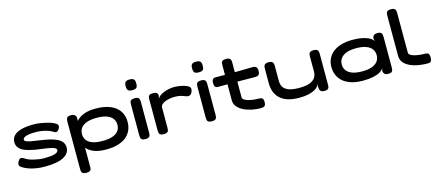

<svg xmlns="http://www.w3.org/2000/svg" viewBox="-58 -1366 5120 2233"><g transform="rotate(-15 2501.5 -249.5)"><path d="M322 17Q268 17 223 9.5Q178 2 143.5 -9Q109 -20 84.5 -33Q60 -46 46 -57Q33 -67 31 -81Q29 -95 35.5 -110Q42 -125 53 -138Q67 -156 85 -151.5Q103 -147 122 -133Q135 -124 158 -114.5Q181 -105 211 -97.5Q241 -90 272.5 -85Q304 -80 333 -80Q432 -80 471.5 -94Q511 -108 511 -133Q511 -147 496 -156.5Q481 -166 455 -172.5Q429 -179 397.5 -183.5Q366 -188 333 -192.5Q300 -197 270 -201Q230 -208 191 -218Q152 -228 120.5 -244Q89 -260 70 -286Q51 -312 51 -350Q51 -393 79 -425Q107 -457 167.5 -474.5Q228 -492 324 -492Q358 -492 394.5 -486.5Q431 -481 466 -473Q501 -465 529.5 -454.5Q558 -444 575 -432Q598 -419 599 -400Q600 -381 586 -361Q573 -342 558 -338.5Q543 -335 526 -346Q506 -361 473 -373Q440 -385 400.5 -392Q361 -399 323 -399Q261 -399 227 -392Q193 -385 179 -373.5Q165 -362 165 -349Q165 -334 187.5 -325Q210 -316 245.5 -309.5Q281 -303 321 -298Q361 -293 396 -286Q437 -279 477.5 -268.5Q518 -258 551 -241Q584 -224 603.5 -198Q623 -172 623 -133Q623 -63 548.5 -23Q474 17 322 17Z M1064 9Q984 9 929.5 -9.5Q875 -28 842 -61.5Q809 -95 794.5 -140.5Q780 -186 780 -241Q780 -291 794.5 -335Q809 -379 842 -412Q875 -445 929.5 -464Q984 -483 1064 -483Q1144 -483 1204 -465.5Q1264 -448 1304.5 -415.5Q1345 -383 1365 -338Q1385 -293 1385 -239Q1385 -183 1365 -137.5Q1345 -92 1304.5 -59Q1264 -26 1204 -8.5Q1144 9 1064 9ZM770 211Q742 211 729 203Q716 195 712.5 181.5Q709 168 709 151V-422Q709 -439 712 -452.5Q715 -466 728 -474.5Q741 -483 769 -483Q792 -483 807.5 -473.5Q823 -464 829 -445V150Q830 167 827 181Q824 195 811 203Q798 211 770 211ZM1047 -98Q1122 -98 1169.5 -115Q1217 -132 1239.5 -163.5Q1262 -195 1262 -236Q1262 -278 1239.5 -309.5Q1217 -341 1170 -358.5Q1123 -376 1048 -376Q975 -376 927.5 -358.5Q880 -341 857.5 -309.5Q835 -278 835 -236Q835 -195 857.5 -163.5Q880 -132 927 -115Q974 -98 1047 -98Z M1534 10Q1506 10 1493.5 1.5Q1481 -7 1478 -20.5Q1475 -34 1475 -51V-423Q1475 -439 1478 -452.5Q1481 -466 1494 -474Q1507 -482 1535 -482Q1563 -482 1575 -474Q1587 -466 1590.5 -452Q1594 -438 1594 -421V-50Q1594 -33 1590.5 -19.5Q1587 -6 1574.5 2Q1562 10 1534 10ZM1534 -579Q1504 -579 1491 -587.5Q1478 -596 1474 -611Q1470 -626 1470 -644Q1470 -663 1474 -677Q1478 -691 1491.5 -699.5Q1505 -708 1535 -708Q1564 -708 1577.5 -699Q1591 -690 1594.5 -675.5Q1598 -661 1598 -642Q1598 -625 1594.5 -610Q1591 -595 1577.5 -587Q1564 -579 1534 -579Z M1754 10Q1727 10 1714.5 1.5Q1702 -7 1699 -21Q1696 -35 1696 -52V-423Q1696 -441 1699 -454.5Q1702 -468 1714.5 -475.5Q1727 -483 1755 -483Q1782 -483 1794.5 -476Q1807 -469 1810.5 -458.5Q1814 -448 1814 -438L1806 -402Q1813 -418 1832 -433.5Q1851 -449 1879 -461Q1907 -473 1942 -481Q1977 -489 2015 -489Q2038 -489 2063 -485.5Q2088 -482 2112.5 -476Q2137 -470 2157 -461.5Q2177 -453 2188.5 -442.5Q2200 -432 2200 -420Q2200 -388 2184.5 -366Q2169 -344 2147 -344Q2132 -344 2118 -349Q2104 -354 2087.5 -360.5Q2071 -367 2047 -372Q2023 -377 1988 -377Q1956 -377 1925.5 -371.5Q1895 -366 1870 -355.5Q1845 -345 1830 -329Q1815 -313 1815 -293V-50Q1815 -33 1812 -19.5Q1809 -6 1796 2Q1783 10 1754 10Z M2334 10Q2306 10 2293.5 1.5Q2281 -7 2278 -20.5Q2275 -34 2275 -51V-423Q2275 -439 2278 -452.5Q2281 -466 2294 -474Q2307 -482 2335 -482Q2363 -482 2375 -474Q2387 -466 2390.5 -452Q2394 -438 2394 -421V-50Q2394 -33 2390.5 -19.5Q2387 -6 2374.5 2Q2362 10 2334 10ZM2334 -579Q2304 -579 2291 -587.5Q2278 -596 2274 -611Q2270 -626 2270 -644Q2270 -663 2274 -677Q2278 -691 2291.5 -699.5Q2305 -708 2335 -708Q2364 -708 2377.5 -699Q2391 -690 2394.5 -675.5Q2398 -661 2398 -642Q2398 -625 2394.5 -610Q2391 -595 2377.5 -587Q2364 -579 2334 -579Z M2923 10Q2868 10 2814 -1.5Q2760 -13 2716 -35.5Q2672 -58 2646 -90.5Q2620 -123 2620 -165V-589Q2620 -607 2623 -620Q2626 -633 2638.5 -640.5Q2651 -648 2679 -648Q2706 -648 2719 -640Q2732 -632 2735.5 -618.5Q2739 -605 2739 -589V-169Q2739 -153 2755.5 -141Q2772 -129 2799 -121Q2826 -113 2858.5 -108.5Q2891 -104 2923 -104Q2942 -104 2955.5 -101Q2969 -98 2976.5 -86.5Q2984 -75 2984 -49Q2984 -21 2975.5 -8.5Q2967 4 2953 7Q2939 10 2923 10ZM2508 -473 2711 -472 2950 -476Q2966 -476 2979.5 -472.5Q2993 -469 3001.5 -456.5Q3010 -444 3010 -416Q3010 -390 3002 -377Q2994 -364 2980.5 -360.5Q2967 -357 2950 -357L2716 -359L2505 -358Q2480 -359 2470.5 -372.5Q2461 -386 2461 -417Q2461 -446 2472.5 -459.5Q2484 -473 2508 -473Z M3389 9Q3305 9 3247.5 -10.5Q3190 -30 3154.5 -65Q3119 -100 3103 -146Q3087 -192 3087 -244V-424Q3087 -440 3091 -453.5Q3095 -467 3107.5 -475Q3120 -483 3147 -483Q3175 -483 3187.5 -474.5Q3200 -466 3203.5 -452.5Q3207 -439 3207 -423V-239Q3207 -203 3223.5 -172Q3240 -141 3285 -121.5Q3330 -102 3415 -102Q3501 -102 3547.5 -121.5Q3594 -141 3612 -172.5Q3630 -204 3630 -239V-424Q3630 -440 3633.5 -453.5Q3637 -467 3650 -475Q3663 -483 3690 -483Q3717 -483 3729 -474.5Q3741 -466 3744.5 -452.5Q3748 -439 3748 -423V-48Q3748 -33 3744.5 -20Q3741 -7 3728.5 0.5Q3716 8 3689 8Q3666 8 3654 0.5Q3642 -7 3637.5 -17.5Q3633 -28 3632.5 -37.5Q3632 -47 3631 -50L3629 -89Q3628 -76 3614 -59Q3600 -42 3571 -26.5Q3542 -11 3497 -1Q3452 9 3389 9Z M4457 8Q4427 8 4414 -6Q4401 -20 4398 -41L4407 -76Q4394 -52 4362 -32.5Q4330 -13 4278.5 -2Q4227 9 4156 9Q4079 9 4020 -8.5Q3961 -26 3921 -59Q3881 -92 3860 -137.5Q3839 -183 3839 -239Q3839 -294 3860 -338.5Q3881 -383 3921 -415Q3961 -447 4020 -464.5Q4079 -482 4156 -482Q4224 -482 4274.5 -471.5Q4325 -461 4358 -442.5Q4391 -424 4407 -400L4398 -430Q4398 -454 4412 -468.5Q4426 -483 4458 -483Q4486 -483 4498 -474.5Q4510 -466 4513 -451.5Q4516 -437 4516 -419V-53Q4516 -36 4513 -22Q4510 -8 4497.5 0Q4485 8 4457 8ZM4174 -98Q4246 -98 4292.5 -115.5Q4339 -133 4361.5 -164.5Q4384 -196 4384 -237Q4384 -280 4361 -311Q4338 -342 4291.5 -359.5Q4245 -377 4172 -377Q4102 -377 4055.5 -359.5Q4009 -342 3986 -310Q3963 -278 3963 -235Q3963 -195 3986 -163.5Q4009 -132 4056 -115Q4103 -98 4174 -98Z M4936 10Q4897 10 4853.5 5Q4810 0 4769 -12Q4728 -24 4694.5 -44.5Q4661 -65 4641.5 -95Q4622 -125 4622 -167V-649Q4622 -666 4625 -679.5Q4628 -693 4641 -701.5Q4654 -710 4681 -710Q4709 -710 4721.5 -702Q4734 -694 4737.5 -680.5Q4741 -667 4741 -650V-172Q4741 -153 4761.5 -140.5Q4782 -128 4813 -120.5Q4844 -113 4877 -110Q4910 -107 4936 -107Q4948 -107 4958.5 -104Q4969 -101 4976 -89Q4983 -77 4983 -50Q4983 -22 4976 -9Q4969 4 4958.5 7Q4948 10 4936 10Z"/></g></svg>

Font: Fredoka Expanded Medium
Style: Regular
Weight: 500
Width: 7
Designer: Ben Nathan
Foundry: Milena B. Brandão, Ben Nathan
Version: Version 2.001